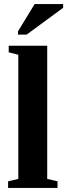

<svg xmlns="http://www.w3.org/2000/svg" viewBox="-20 -917 328 937"><path d="M210.4 -43.9 260.7 -32.2V0H19.5V-32.2L69.3 -43.9V-649.9L22.5 -661.6V-693.8H210.4ZM67.9 -748V-764.2L148.9 -897H288.1V-878.9L109.9 -748Z"/></svg>

Font: Tinos
Style: Bold
Weight: 700
Designer: Steve Matteson
Foundry: Monotype Imaging Inc.
Version: Version 1.23